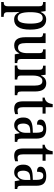

<svg xmlns="http://www.w3.org/2000/svg" viewBox="1180 -1880 935 3336"><g transform="rotate(90 1648.0 -211.5)"><path d="M14 236V192H22Q38 192 53 187.5Q68 183 78 168Q88 153 88 122V-424Q88 -468 69.5 -480Q51 -492 24 -492H14V-536H172L184 -452H188Q206 -494 237.5 -520Q269 -546 319 -546Q404 -546 449 -479.5Q494 -413 494 -268Q494 -124 449 -56.5Q404 11 318 11Q270 11 239.5 -13Q209 -37 191 -76H187Q189 -53 190 -22.5Q191 8 191 38V125Q191 155 200.5 169Q210 183 225 187.5Q240 192 256 192H272V236ZM295 -50Q346 -50 368 -107Q390 -164 390 -271Q390 -376 368 -431Q346 -486 295 -486Q234 -486 212.5 -429.5Q191 -373 191 -270Q191 -164 212.5 -107Q234 -50 295 -50Z M770 10Q698 10 662 -36.5Q626 -83 626 -186V-424Q626 -468 608.5 -480Q591 -492 562 -492H559V-536H728V-195Q728 -127 744.5 -92Q761 -57 808 -57Q858 -57 880.5 -101Q903 -145 903 -218V-421Q903 -468 885 -480Q867 -492 840 -492H837V-536H1005V-111Q1005 -66 1024 -55Q1043 -44 1070 -44H1075V0H924L909 -80H905Q881 -27 847 -8.5Q813 10 770 10Z M1117 0V-44H1123Q1152 -44 1171.5 -56Q1191 -68 1191 -115V-425Q1191 -469 1172.5 -480.5Q1154 -492 1126 -492H1121V-536H1278L1289 -456H1293Q1316 -507 1348 -527Q1380 -547 1427 -547Q1495 -547 1532 -500Q1569 -453 1569 -351V-115Q1569 -68 1585.5 -56Q1602 -44 1630 -44H1634V0H1467V-343Q1467 -407 1449.5 -443.5Q1432 -480 1387 -480Q1351 -480 1330.5 -457Q1310 -434 1301 -397Q1292 -360 1292 -318V-110Q1292 -66 1310.5 -55Q1329 -44 1357 -44H1362V0Z M1865 10Q1803 10 1771.5 -24.5Q1740 -59 1740 -146V-483H1675V-520Q1723 -526 1750 -559Q1763 -574 1772 -597Q1781 -620 1788 -659H1842V-536H1953V-483H1842V-147Q1842 -95 1856.5 -72Q1871 -49 1902 -49Q1919 -49 1933 -51.5Q1947 -54 1962 -57V-7Q1948 -2 1922.5 4Q1897 10 1865 10Z M2153 10Q2098 10 2059.5 -29Q2021 -68 2021 -151Q2021 -231 2069 -269Q2117 -307 2215 -311L2286 -314V-373Q2286 -428 2273 -461.5Q2260 -495 2215 -495Q2172 -495 2158 -465Q2144 -435 2144 -386Q2057 -386 2057 -449Q2057 -498 2103.5 -522.5Q2150 -547 2221 -547Q2304 -547 2346 -508Q2388 -469 2388 -374V-115Q2388 -74 2400 -59Q2412 -44 2441 -44H2444V0H2309L2294 -83H2287Q2268 -55 2251 -34Q2234 -13 2211 -1.5Q2188 10 2153 10ZM2187 -48Q2232 -48 2259.5 -88Q2287 -128 2287 -191V-271L2239 -268Q2175 -265 2150.5 -234Q2126 -203 2126 -145Q2126 -100 2140.5 -74Q2155 -48 2187 -48Z M2684 10Q2622 10 2590.5 -24.5Q2559 -59 2559 -146V-483H2494V-520Q2542 -526 2569 -559Q2582 -574 2591 -597Q2600 -620 2607 -659H2661V-536H2772V-483H2661V-147Q2661 -95 2675.5 -72Q2690 -49 2721 -49Q2738 -49 2752 -51.5Q2766 -54 2781 -57V-7Q2767 -2 2741.5 4Q2716 10 2684 10Z M2972 10Q2917 10 2878.5 -29Q2840 -68 2840 -151Q2840 -231 2888 -269Q2936 -307 3034 -311L3105 -314V-373Q3105 -428 3092 -461.5Q3079 -495 3034 -495Q2991 -495 2977 -465Q2963 -435 2963 -386Q2876 -386 2876 -449Q2876 -498 2922.5 -522.5Q2969 -547 3040 -547Q3123 -547 3165 -508Q3207 -469 3207 -374V-115Q3207 -74 3219 -59Q3231 -44 3260 -44H3263V0H3128L3113 -83H3106Q3087 -55 3070 -34Q3053 -13 3030 -1.5Q3007 10 2972 10ZM3006 -48Q3051 -48 3078.5 -88Q3106 -128 3106 -191V-271L3058 -268Q2994 -265 2969.5 -234Q2945 -203 2945 -145Q2945 -100 2959.5 -74Q2974 -48 3006 -48Z"/></g></svg>

Font: Noto Serif Tamil Condensed Medium
Style: Regular
Weight: 500
Width: 3
Designer: Indian Type Foundry, Tom Grace, and the Monotype Design Team
Foundry: Monotype Imaging Inc.
Version: Version 2.004; ttfautohint (v1.8.4.7-5d5b)